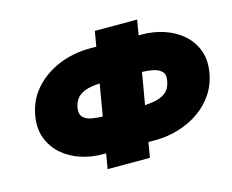

<svg xmlns="http://www.w3.org/2000/svg" viewBox="-98 -841 1189 982"><g transform="rotate(-15 496.5 -350.0)"><path d="M477 -700 357 0H581L701 -700ZM767 -351Q759 -314 734.5 -296Q710 -278 674 -272Q638 -266 595 -265L418 -266Q380 -266 347.5 -271.5Q315 -277 299 -295Q283 -313 291 -350Q300 -387 324.5 -405Q349 -423 385.5 -429Q422 -435 464 -435H641Q680 -435 711.5 -429Q743 -423 759.5 -405.5Q776 -388 767 -351ZM989 -350Q998 -413 978.5 -462.5Q959 -512 918 -547.5Q877 -583 821.5 -601.5Q766 -620 703 -620H429Q341 -620 263.5 -588Q186 -556 133.5 -496Q81 -436 69 -351Q60 -288 80 -238Q100 -188 140.5 -152.5Q181 -117 236.5 -98.5Q292 -80 355 -80H630Q696 -80 756.5 -98.5Q817 -117 866.5 -152Q916 -187 948 -237Q980 -287 989 -350Z"/></g></svg>

Font: Jost Black
Style: Italic
Weight: 900
Italic angle: -5°
Version: Version 3.710